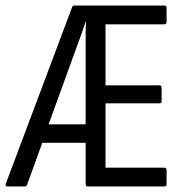

<svg xmlns="http://www.w3.org/2000/svg" viewBox="-21 -675 677 695"><path d="M6 0Q-3 0 0 -10L240 -649Q242 -655 248 -655H574Q582 -655 582 -646V-597Q582 -587 574 -587H361V-366H556Q564 -366 564 -357V-310Q564 -301 556 -301H361V-68H574Q582 -68 582 -58V-9Q582 0 574 0H297Q289 0 289 -9V-158H132L77 -6Q74 0 68 0ZM155 -225H289V-508Q289 -530 289 -551.5Q289 -573 290 -598H289Q282 -575 274 -552.5Q266 -530 257 -506Z"/></svg>

Font: Sofia Sans Condensed
Style: Regular
Weight: 400
Designer: Botio Nikoltchev, Ani Petrova
Foundry: lettersoup
Version: Version 4.100